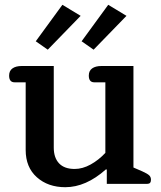

<svg xmlns="http://www.w3.org/2000/svg" viewBox="-20 -766 670 800"><path d="M129 -594 240 -746 316 -700 179 -559ZM320 -594 431 -746 507 -700 370 -559ZM87 -141V-423H41Q18 -423 18 -451Q18 -471 32 -481Q46 -491 71 -491H204V-151Q204 -109 226 -85.5Q248 -62 291 -62Q324 -62 357.5 -80.5Q391 -99 419 -129V-423H373Q350 -423 350 -451Q350 -471 364 -481Q378 -491 403 -491H536V-68L573 -52Q593 -43 601 -36Q609 -29 609 -17Q609 0 594 0H425V-60H421Q338 14 252 14Q180 14 133.5 -27.5Q87 -69 87 -141Z"/></svg>

Font: MaitreeSemiBold
Style: Regular
Weight: 600
Designer: CadsonDemak Team
Foundry: CadsonDemak
Version: Version 1.000